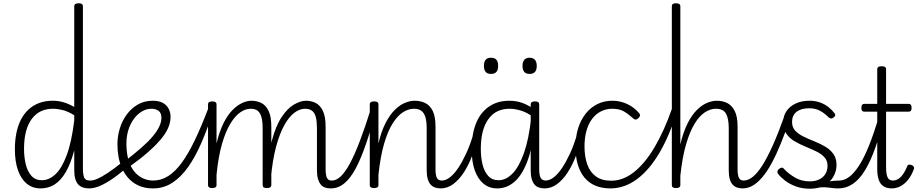

<svg xmlns="http://www.w3.org/2000/svg" viewBox="-20 -1135 5638 1174"><path d="M228 17Q179 17 144 -11.5Q109 -40 90 -93.5Q71 -147 71 -223Q71 -275 80 -320.5Q89 -366 107.5 -402.5Q126 -439 154 -465Q182 -491 219 -505Q256 -519 302 -519Q337 -519 369 -509.5Q401 -500 434 -481V-1096Q434 -1106 440.5 -1110.5Q447 -1115 461 -1115Q474 -1115 480.5 -1110.5Q487 -1106 487 -1096V-103Q487 -69 494.5 -50Q502 -31 530 -31Q538 -31 542 -23.5Q546 -16 545.5 -7Q545 2 539.5 9.5Q534 17 524 17Q504 17 487.5 11.5Q471 6 459 -6.5Q447 -19 440.5 -40.5Q434 -62 434 -94V-216Q412 -133 381.5 -81.5Q351 -30 313 -6.5Q275 17 228 17ZM236 -33Q280 -33 319 -69.5Q358 -106 388 -186.5Q418 -267 434 -399V-430Q396 -454 363.5 -462Q331 -470 304 -470Q271 -470 243 -460Q215 -450 193.5 -429.5Q172 -409 157 -379.5Q142 -350 134.5 -311Q127 -272 127 -224Q127 -174 137.5 -130.5Q148 -87 172 -60Q196 -33 236 -33Z M526 17Q516 17 510.5 9.5Q505 2 505.5 -7Q506 -16 513 -23.5Q520 -31 533 -31Q550 -31 575 -41.5Q600 -52 638 -77Q676 -102 731 -146Q739 -152 746.5 -149.5Q754 -147 758.5 -139.5Q763 -132 762.5 -123.5Q762 -115 754 -108Q694 -58 651.5 -31Q609 -4 579 6.5Q549 17 526 17Z M746 -151Q801 -194 843 -230.5Q885 -267 912.5 -299.5Q940 -332 953.5 -360.5Q967 -389 967 -415Q967 -444 950 -457Q933 -470 905 -470Q875 -470 847.5 -453.5Q820 -437 798.5 -408Q777 -379 765 -340.5Q753 -302 753 -257Q753 -197 766.5 -154Q780 -111 803 -84Q826 -57 855.5 -44Q885 -31 916 -31Q926 -31 931 -23.5Q936 -16 936 -7Q936 2 931 9.5Q926 17 916 17Q847 17 798.5 -16.5Q750 -50 724 -111Q698 -172 698 -254Q698 -300 712 -347.5Q726 -395 754 -433.5Q782 -472 822 -495.5Q862 -519 914 -519Q953 -519 976.5 -505.5Q1000 -492 1011.5 -469.5Q1023 -447 1023 -420Q1023 -387 1008 -352.5Q993 -318 962 -281.5Q931 -245 885 -204.5Q839 -164 776 -119Z M916 17Q907 17 902.5 9.5Q898 2 898 -7Q898 -16 902.5 -23.5Q907 -31 916 -31Q966 -31 1009.5 -59Q1053 -87 1092.5 -141.5Q1132 -196 1171.5 -278.5Q1211 -361 1253 -471Q1257 -480 1265.5 -480Q1274 -480 1281.5 -474.5Q1289 -469 1285 -460Q1251 -353 1213 -265Q1175 -177 1130.5 -114Q1086 -51 1033 -17Q980 17 916 17Z M2001 17Q1982 17 1967 11.5Q1952 6 1941.5 -6.5Q1931 -19 1924.5 -40.5Q1918 -62 1918 -94V-350Q1918 -391 1911.5 -417.5Q1905 -444 1889 -457Q1873 -470 1845 -470Q1813 -470 1780.5 -446Q1748 -422 1719 -370.5Q1690 -319 1668 -237.5Q1646 -156 1636 -41L1615 -40Q1617 -179 1641.5 -272Q1666 -365 1702 -419Q1738 -473 1778 -496Q1818 -519 1851 -519Q1884 -519 1911 -505Q1938 -491 1954.5 -456.5Q1971 -422 1971 -360V-99Q1971 -65 1979 -48Q1987 -31 2007 -31Q2016 -31 2020.5 -23.5Q2025 -16 2024.5 -7Q2024 2 2018 9.5Q2012 17 2001 17ZM1277 15Q1265 15 1258.5 10.5Q1252 6 1252 -4V-496Q1252 -506 1258.5 -510.5Q1265 -515 1277 -515Q1291 -515 1297.5 -510.5Q1304 -506 1304 -496V-258Q1322 -333 1347.5 -383.5Q1373 -434 1403 -463.5Q1433 -493 1462.5 -506Q1492 -519 1517 -519Q1551 -519 1578.5 -505Q1606 -491 1622.5 -456.5Q1639 -422 1639 -360V-4Q1639 6 1632 10.5Q1625 15 1612 15Q1598 15 1592 10.5Q1586 6 1586 -4V-350Q1586 -391 1579 -417.5Q1572 -444 1556.5 -457Q1541 -470 1512 -470Q1481 -470 1449 -448Q1417 -426 1388 -378Q1359 -330 1337 -253.5Q1315 -177 1304 -67V-4Q1304 6 1297.5 10.5Q1291 15 1277 15Z M2003 17Q1993 17 1987.5 9.5Q1982 2 1982.5 -7Q1983 -16 1990 -23.5Q1997 -31 2010 -31Q2036 -31 2063 -56Q2090 -81 2119 -134.5Q2148 -188 2180.5 -273Q2213 -358 2250 -477Q2253 -487 2261.5 -488.5Q2270 -490 2277 -485Q2284 -480 2281 -469Q2250 -349 2219 -258Q2188 -167 2155.5 -106Q2123 -45 2085.5 -14Q2048 17 2003 17Z M2676 17Q2656 17 2640 11.5Q2624 6 2613 -6.5Q2602 -19 2595.5 -40.5Q2589 -62 2589 -94V-350Q2589 -391 2581.5 -417.5Q2574 -444 2557 -457Q2540 -470 2511 -470Q2478 -470 2444.5 -449Q2411 -428 2381 -380.5Q2351 -333 2328.5 -256Q2306 -179 2294 -66V-4Q2294 6 2287.5 10.5Q2281 15 2267 15Q2254 15 2247.5 10.5Q2241 6 2241 -4V-496Q2241 -506 2247.5 -510.5Q2254 -515 2267 -515Q2281 -515 2287.5 -510.5Q2294 -506 2294 -496V-258Q2312 -334 2338.5 -384.5Q2365 -435 2395.5 -464.5Q2426 -494 2457 -506.5Q2488 -519 2515 -519Q2551 -519 2580 -505Q2609 -491 2626 -456.5Q2643 -422 2643 -360V-99Q2643 -65 2651 -48Q2659 -31 2682 -31Q2692 -31 2696.5 -23.5Q2701 -16 2700.5 -7Q2700 2 2694 9.5Q2688 17 2676 17Z M2674 17Q2664 17 2658.5 9.5Q2653 2 2653.5 -7Q2654 -16 2661 -23.5Q2668 -31 2681 -31Q2706 -31 2732 -51.5Q2758 -72 2782.5 -109Q2807 -146 2829.5 -194.5Q2852 -243 2870 -301Q2873 -310 2881 -311.5Q2889 -313 2895.5 -308.5Q2902 -304 2900 -293Q2887 -236 2866 -180.5Q2845 -125 2816 -80.5Q2787 -36 2751.5 -9.5Q2716 17 2674 17Z M3020 17Q2972 17 2937 -11.5Q2902 -40 2883 -93.5Q2864 -147 2864 -223Q2864 -275 2873 -320.5Q2882 -366 2900.5 -402.5Q2919 -439 2947 -465Q2975 -491 3011.5 -505Q3048 -519 3094 -519Q3134 -519 3168.5 -507.5Q3203 -496 3241 -471V-419Q3200 -449 3163 -459.5Q3126 -470 3097 -470Q3063 -470 3035 -460Q3007 -450 2986 -429.5Q2965 -409 2950 -379.5Q2935 -350 2927.5 -311Q2920 -272 2920 -224Q2920 -173 2930.5 -129.5Q2941 -86 2965 -59.5Q2989 -33 3029 -33Q3074 -33 3114 -74Q3154 -115 3184 -200Q3214 -285 3228 -416L3248 -349Q3234 -223 3202 -142Q3170 -61 3124 -22Q3078 17 3020 17ZM3311 17Q3291 17 3275 11.5Q3259 6 3248 -7Q3237 -20 3231 -41.5Q3225 -63 3225 -95V-496Q3225 -506 3231.5 -510.5Q3238 -515 3251 -515Q3265 -515 3271 -510.5Q3277 -506 3277 -496V-100Q3277 -64 3286 -47.5Q3295 -31 3317 -31Q3327 -31 3331.5 -23.5Q3336 -16 3335.5 -7Q3335 2 3329 9.5Q3323 17 3311 17Z M3309 17Q3299 17 3293.5 9.5Q3288 2 3288.5 -7Q3289 -16 3296 -23.5Q3303 -31 3316 -31Q3341 -31 3367 -51.5Q3393 -72 3417.5 -109Q3442 -146 3464.5 -194.5Q3487 -243 3505 -301Q3508 -310 3516 -311.5Q3524 -313 3530.5 -308.5Q3537 -304 3535 -293Q3522 -236 3501 -180.5Q3480 -125 3451 -80.5Q3422 -36 3386.5 -9.5Q3351 17 3309 17Z M2982 -683Q2960 -683 2949.5 -695.5Q2939 -708 2939 -732Q2939 -757 2949.5 -769.5Q2960 -782 2982 -782Q3005 -782 3015.5 -769.5Q3026 -757 3026 -732Q3026 -707 3015 -695Q3004 -683 2982 -683ZM3219 -683Q3196 -683 3185.5 -695.5Q3175 -708 3175 -732Q3175 -757 3186 -769.5Q3197 -782 3218 -782Q3239 -782 3250.5 -769.5Q3262 -757 3262 -732Q3262 -707 3251 -695Q3240 -683 3219 -683Z M3713 17Q3609 17 3554 -49Q3499 -115 3499 -238Q3499 -298 3514.5 -349Q3530 -400 3560 -438.5Q3590 -477 3631.5 -498Q3673 -519 3725 -519Q3772 -519 3815 -499Q3858 -479 3889 -442Q3894 -435 3893.5 -428.5Q3893 -422 3884 -413Q3875 -404 3867 -404Q3859 -404 3853 -410Q3823 -437 3795.5 -453.5Q3768 -470 3723 -470Q3686 -470 3654.5 -454Q3623 -438 3600.5 -408Q3578 -378 3566 -335.5Q3554 -293 3554 -240Q3554 -177 3571 -129.5Q3588 -82 3624 -56Q3660 -30 3717 -30Q3727 -30 3732.5 -23Q3738 -16 3737 -6.5Q3736 3 3730 10Q3724 17 3713 17Z M3712 17Q3703 17 3698.5 10Q3694 3 3694.5 -6.5Q3695 -16 3700.5 -23Q3706 -30 3717 -30Q3790 -30 3857 -83Q3924 -136 3982.5 -235Q4041 -334 4089 -471Q4093 -482 4102 -482.5Q4111 -483 4118 -476.5Q4125 -470 4121 -461Q4077 -312 4014.5 -204.5Q3952 -97 3875.5 -40Q3799 17 3712 17Z M4521 17Q4502 17 4486.5 11.5Q4471 6 4459.5 -6.5Q4448 -19 4442 -40.5Q4436 -62 4436 -94V-350Q4436 -411 4419 -440.5Q4402 -470 4357 -470Q4324 -470 4290.5 -448.5Q4257 -427 4227.5 -379Q4198 -331 4175 -252.5Q4152 -174 4140 -60V-4Q4140 6 4133.5 10.5Q4127 15 4113 15Q4100 15 4094 10.5Q4088 6 4088 -4V-1096Q4088 -1106 4094 -1110.5Q4100 -1115 4113 -1115Q4127 -1115 4133.5 -1110.5Q4140 -1106 4140 -1096V-252Q4158 -329 4184.5 -381Q4211 -433 4241.5 -463Q4272 -493 4303.5 -506Q4335 -519 4362 -519Q4398 -519 4426.5 -505Q4455 -491 4472.5 -456.5Q4490 -422 4490 -360V-99Q4490 -65 4498 -48Q4506 -31 4527 -31Q4538 -31 4543.5 -23.5Q4549 -16 4548.5 -7Q4548 2 4541 9.5Q4534 17 4521 17Z M4520 17Q4510 17 4505 9.5Q4500 2 4501.5 -7Q4503 -16 4509.5 -23.5Q4516 -31 4527 -31Q4555 -31 4583.5 -54Q4612 -77 4642 -124.5Q4672 -172 4705.5 -246.5Q4739 -321 4776 -425Q4781 -436 4791 -436Q4801 -436 4808.5 -429Q4816 -422 4812 -412Q4782 -325 4754 -256.5Q4726 -188 4698 -136.5Q4670 -85 4641 -51Q4612 -17 4582.5 0Q4553 17 4520 17Z M4991 -11Q5020 -19 5041.5 -23.5Q5063 -28 5080.5 -29.5Q5098 -31 5112 -31Q5121 -31 5125 -23.5Q5129 -16 5128 -7Q5127 2 5121 9.5Q5115 17 5106 17Q5084 17 5063.5 14Q5043 11 5020 10Q4997 9 4965 16ZM4932 19Q4884 19 4845.5 4.5Q4807 -10 4780.5 -30.5Q4754 -51 4740 -69Q4733 -77 4733.5 -85.5Q4734 -94 4743 -102Q4753 -109 4760 -110Q4767 -111 4774 -102Q4802 -72 4841.5 -49Q4881 -26 4932 -26Q4965 -26 4989.5 -38Q5014 -50 5027 -71.5Q5040 -93 5040 -121Q5040 -153 5020.5 -174Q5001 -195 4970.5 -209.5Q4940 -224 4905 -238.5Q4870 -253 4839 -271Q4808 -289 4788.5 -317Q4769 -345 4769 -388Q4769 -426 4789 -455.5Q4809 -485 4845 -502Q4881 -519 4930 -519Q4966 -519 4995.5 -508Q5025 -497 5046.5 -479.5Q5068 -462 5081 -445Q5088 -436 5087 -429.5Q5086 -423 5076 -416Q5069 -410 5061.5 -410.5Q5054 -411 5046 -418Q5019 -445 4991.5 -459Q4964 -473 4928 -473Q4879 -473 4851 -451.5Q4823 -430 4823 -389Q4823 -357 4842.5 -336Q4862 -315 4893 -300Q4924 -285 4959 -271Q4994 -257 5025 -239Q5056 -221 5075.5 -194Q5095 -167 5095 -126Q5095 -90 5077 -57Q5059 -24 5023 -2.5Q4987 19 4932 19Z M5105 17Q5095 17 5089.5 9.5Q5084 2 5084.5 -7Q5085 -16 5092 -23.5Q5099 -31 5112 -31Q5142 -31 5172 -53Q5202 -75 5232.5 -122Q5263 -169 5293.5 -244.5Q5324 -320 5355 -426Q5358 -435 5366.5 -436.5Q5375 -438 5382 -433Q5389 -428 5387 -418Q5360 -310 5331 -228.5Q5302 -147 5268.5 -92.5Q5235 -38 5194.5 -10.5Q5154 17 5105 17Z M5433 17Q5404 17 5384 5Q5364 -7 5354 -33Q5344 -59 5344 -101V-452H5267Q5256 -452 5251.5 -457.5Q5247 -463 5247 -475Q5247 -488 5251.5 -494Q5256 -500 5267 -500H5344V-711Q5344 -721 5350.5 -725.5Q5357 -730 5371 -730Q5385 -730 5391.5 -725.5Q5398 -721 5398 -711V-500H5534Q5545 -500 5549.5 -494Q5554 -488 5554 -475Q5554 -463 5549.5 -457.5Q5545 -452 5534 -452H5398V-113Q5398 -71 5407 -51Q5416 -31 5440 -31Q5466 -31 5487.5 -52.5Q5509 -74 5527 -118Q5530 -127 5537 -128Q5544 -129 5554 -126Q5564 -122 5567.5 -115Q5571 -108 5568 -101Q5554 -63 5533.5 -37Q5513 -11 5487.5 3Q5462 17 5433 17Z"/></svg>

Font: Playwrite FR Moderne ExtraLight
Style: Regular
Weight: 250
Version: Version 1.002